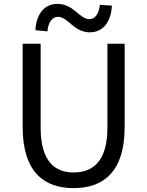

<svg xmlns="http://www.w3.org/2000/svg" viewBox="-20 -959 761 992"><path d="M360 13C510 13 624 -67 624 -303V-733H535V-300C535 -123 458 -68 360 -68C265 -68 190 -123 190 -300V-733H97V-303C97 -67 211 13 360 13ZM444 -792C511 -792 554 -844 558 -930L496 -934C491 -886 470 -860 442 -860C390 -860 361 -939 277 -939C210 -939 167 -887 163 -803L225 -797C229 -845 251 -872 279 -872C332 -872 361 -792 444 -792Z"/></svg>

Font: Squished Noto Sans CJK JP Regular
Style: Regular
Weight: 400
Designer: Ryoko NISHIZUKA (kana & ideographs); Paul D. Hunt (Latin, Greek & Cyrillic); Wenlong ZHANG (bopomofo); Sandoll Communica
Foundry: Adobe Systems Incorporated
Version: Version 1.004;PS 1.004;hotconv 1.0.82;makeotf.lib2.5.63406